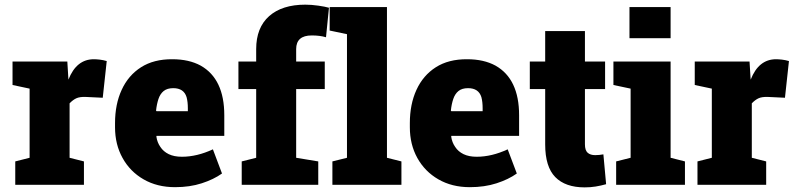

<svg xmlns="http://www.w3.org/2000/svg" viewBox="-20 -792 3407 823"><path d="M278.3 -115.7 339.8 -100.1V0H45.4V-100.1L106.9 -115.7V-412.1L33.7 -427.7V-528.3H268.6L272.5 -463.9L273.4 -450.7Q307.6 -538.1 382.3 -538.1Q393.1 -538.1 407.7 -536.4Q422.4 -534.7 437.5 -530.3L420.4 -373L347.2 -376.5Q321.8 -377.4 307.4 -370.8Q293 -364.3 278.3 -349.1Z M730.5 10.3Q653.3 10.3 595.2 -23.4Q537.6 -56.6 505.4 -114.7Q473.1 -172.9 473.1 -246.1V-264.2Q473.1 -345.2 501.5 -406.7Q529.8 -468.8 584.5 -503.7Q639.2 -538.6 718.8 -538.1Q790 -538.1 840.3 -510.7Q941.4 -453.6 941.4 -297.9V-209.5H650.9L650.4 -206.1Q653.8 -181.6 667.5 -162.1Q680.2 -142.6 703.1 -131.3Q726.1 -120.1 759.8 -120.1Q824.2 -120.1 892.6 -151.9L931.6 -48.3Q896 -22.9 844.7 -6.3Q793.5 10.3 730.5 10.3ZM648.9 -317.9 650.9 -315.4H785.2V-328.1Q785.2 -355.5 779.8 -375.5Q768.1 -414.1 722.7 -414.1Q696.8 -414.1 681.6 -401.9Q666.5 -389.6 659.2 -367.7Q651.9 -345.7 648.9 -317.9Z M1249.5 -115.7 1344.2 -100.1V0H1016.1V-100.1L1078.1 -115.7V-410.2H1002V-528.3H1078.1V-581.5Q1078.1 -673.3 1133.5 -722.7Q1189 -772 1288.6 -772Q1314.9 -772 1344.2 -767.8Q1373.5 -763.7 1390.1 -758.8L1377.4 -632.3Q1351.1 -640.1 1316.4 -640.1Q1249.5 -640.1 1249.5 -581.5V-528.3H1372.1V-410.2H1249.5Z M1638.7 -761.7V-115.7L1700.7 -100.1V0H1404.8V-100.1L1467.3 -115.7V-645.5L1393.1 -661.1V-761.7Z M1994.1 10.3Q1917 10.3 1858.9 -23.4Q1801.3 -56.6 1769 -114.7Q1736.8 -172.9 1736.8 -246.1V-264.2Q1736.8 -345.2 1765.1 -406.7Q1793.5 -468.8 1848.1 -503.7Q1902.8 -538.6 1982.4 -538.1Q2053.7 -538.1 2104 -510.7Q2205.1 -453.6 2205.1 -297.9V-209.5H1914.6L1914.1 -206.1Q1917.5 -181.6 1931.2 -162.1Q1943.8 -142.6 1966.8 -131.3Q1989.7 -120.1 2023.4 -120.1Q2087.9 -120.1 2156.2 -151.9L2195.3 -48.3Q2159.7 -22.9 2108.4 -6.3Q2057.1 10.3 1994.1 10.3ZM1912.6 -317.9 1914.6 -315.4H2048.8V-328.1Q2048.8 -355.5 2043.5 -375.5Q2031.7 -414.1 1986.3 -414.1Q1960.4 -414.1 1945.3 -401.9Q1930.2 -389.6 1922.9 -367.7Q1915.5 -345.7 1912.6 -317.9Z M2486.3 11.2Q2403.3 11.2 2360.1 -33Q2316.9 -77.1 2316.9 -172.9V-410.2H2251V-528.3H2316.9V-658.7H2487.3V-528.3H2573.7V-410.2H2487.3V-173.3Q2487.3 -147.5 2499 -137.2Q2510.7 -127 2531.2 -127Q2540 -127 2548.8 -127.9Q2557.6 -128.9 2566.4 -130.4L2578.1 -2.4Q2555.7 3.9 2533 7.6Q2510.3 11.2 2486.3 11.2Z M2678.2 -628.4V-761.7H2854.5V-628.4ZM2854.5 -528.3V-115.7L2916 -100.1V0H2621.1V-100.1L2683.1 -115.7V-412.1L2609.4 -427.7V-528.3Z M3202.6 -115.7 3264.2 -100.1V0H2969.7V-100.1L3031.2 -115.7V-412.1L2958 -427.7V-528.3H3192.9L3196.8 -463.9L3197.8 -450.7Q3231.9 -538.1 3306.6 -538.1Q3317.4 -538.1 3332 -536.4Q3346.7 -534.7 3361.8 -530.3L3344.7 -373L3271.5 -376.5Q3246.1 -377.4 3231.7 -370.8Q3217.3 -364.3 3202.6 -349.1Z"/></svg>

Font: Suwannaphum Black
Style: Regular
Weight: 900
Designer: Danh Hong
Version: Version 8.002; ttfautohint (v1.8.3)